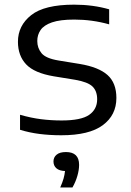

<svg xmlns="http://www.w3.org/2000/svg" viewBox="-20 -571 562 824"><path d="M243 9.5Q194.5 9.5 150.5 4Q106.5 -1.5 66 -14V-78.5Q112.5 -65 155.8 -59.5Q199 -54 244.5 -54Q328 -54 362.5 -78Q397 -102 397 -145Q397 -180 377.2 -199.5Q357.5 -219 303 -228.5L211 -243.5Q127.5 -257.5 92.2 -294.8Q57 -332 57 -392Q57 -461 113.8 -506Q170.5 -551 298 -551Q379 -551 448.5 -531V-466.5Q375.5 -487 298.5 -487Q238 -487 203.2 -475Q168.5 -463 154.2 -442.2Q140 -421.5 140 -395Q140 -365 158.2 -342.8Q176.5 -320.5 230.5 -311.5L322.5 -296.5Q403.5 -283 441.5 -249Q479.5 -215 479.5 -150.5Q479.5 -77 421.2 -33.8Q363 9.5 243 9.5ZM238.5 233.5Q248 212 252.8 195.2Q257.5 178.5 259 163Q234 162 221.8 151Q209.5 140 209.5 122Q209.5 104 223 92.8Q236.5 81.5 263 81.5Q319.5 81.5 319.5 136.5Q319.5 158 312 184Q304.5 210 291 233.5Z"/></svg>

Font: Encode Sans Expanded Expanded
Style: Regular
Weight: 400
Width: 7
Designer: Multiple Designers
Foundry: Impallari Type
Version: Version 3.000; ttfautohint (v1.8.3) -l 8 -r 50 -G 200 -x 14 